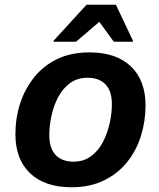

<svg xmlns="http://www.w3.org/2000/svg" viewBox="-20 -780 671 810"><path d="M45 -214Q45 -281 64.5 -342Q84 -403 123 -452.5Q162 -502 220.5 -530.5Q279 -559 358 -559Q470 -559 532 -500Q594 -441 594 -335Q594 -270 575 -208Q556 -146 517 -97Q478 -48 419 -19Q360 10 282 10Q169 10 107 -49Q45 -108 45 -214ZM188 -210Q188 -154 215 -126Q242 -98 290 -98Q333 -98 364 -121Q395 -144 414 -180.5Q433 -217 442.5 -259.5Q452 -302 452 -340Q452 -396 425 -424Q398 -452 350 -452Q306 -452 275 -429Q244 -406 225 -369.5Q206 -333 197 -291Q188 -249 188 -210ZM206 -604V-608L345 -760H469L541 -608V-604H460L399 -688L301 -604Z"/></svg>

Font: Kufam SemiBold
Style: Italic
Weight: 600
Italic angle: -11°
Designer: Artur Schmal
Foundry: Original Type
Version: Version 1.301; ttfautohint (v1.8.3)